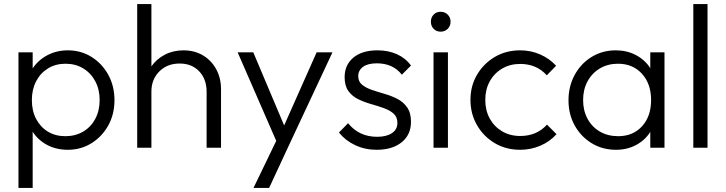

<svg xmlns="http://www.w3.org/2000/svg" viewBox="-20 -728 3577 946"><path d="M71 198V-470H141V-391Q168 -432 213.5 -456Q259 -480 314 -480Q379 -480 431 -447.5Q483 -415 513.5 -359.5Q544 -304 544 -234Q544 -165 513.5 -110Q483 -55 431 -22.5Q379 10 314 10Q257 10 212 -14Q167 -38 141 -79V198ZM302 -57Q351 -57 389.5 -79.5Q428 -102 449.5 -142.5Q471 -183 471 -235Q471 -287 449.5 -327.5Q428 -368 390 -391Q352 -414 303 -414Q254 -414 216.5 -391Q179 -368 158 -327.5Q137 -287 137 -235Q137 -182 158 -142Q179 -102 216 -79.5Q253 -57 302 -57Z M656 0V-708H726V-401Q751 -437 792 -458.5Q833 -480 884 -480Q938 -480 979.5 -455.5Q1021 -431 1045 -387.5Q1069 -344 1069 -288V0H998V-276Q998 -338 961.5 -376.5Q925 -415 865 -415Q804 -415 765 -376Q726 -337 726 -277V0Z M1229 198 1341 -34 1151 -470H1228L1380 -110L1540 -470H1618L1397 2L1306 198Z M1836 10Q1778 10 1729.5 -13Q1681 -36 1650 -75L1695 -121Q1749 -54 1838 -54Q1884 -54 1911 -72Q1938 -90 1938 -122Q1938 -152 1919 -168.5Q1900 -185 1870.5 -195.5Q1841 -206 1807.5 -215.5Q1774 -225 1744.5 -239.5Q1715 -254 1696.5 -279.5Q1678 -305 1678 -348Q1678 -408 1721 -444Q1764 -480 1840 -480Q1893 -480 1935.5 -461Q1978 -442 2005 -405L1960 -360Q1916 -416 1837 -416Q1792 -416 1768.5 -398.5Q1745 -381 1745 -353Q1745 -326 1764 -310.5Q1783 -295 1812.5 -285Q1842 -275 1875 -265.5Q1908 -256 1937.5 -241Q1967 -226 1986 -199Q2005 -172 2005 -128Q2005 -64 1959 -27Q1913 10 1836 10Z M2151 -572Q2130 -572 2116.5 -586Q2103 -600 2103 -621Q2103 -642 2116.5 -656Q2130 -670 2151 -670Q2172 -670 2186 -656Q2200 -642 2200 -621Q2200 -600 2186 -586Q2172 -572 2151 -572ZM2116 0V-470H2187V0Z M2543 10Q2473 10 2418 -22.5Q2363 -55 2330.5 -111Q2298 -167 2298 -236Q2298 -305 2330.5 -360Q2363 -415 2418 -447.5Q2473 -480 2543 -480Q2595 -480 2641 -460Q2687 -440 2720 -404L2674 -357Q2624 -413 2543 -413Q2493 -413 2454 -390Q2415 -367 2393 -327Q2371 -287 2371 -236Q2371 -184 2393 -144Q2415 -104 2454 -81Q2493 -58 2543 -58Q2625 -58 2675 -114L2722 -67Q2689 -30 2642 -10Q2595 10 2543 10Z M3015 10Q2948 10 2895 -22.5Q2842 -55 2811.5 -110Q2781 -165 2781 -234Q2781 -303 2811.5 -359Q2842 -415 2895 -447.5Q2948 -480 3014 -480Q3069 -480 3113.5 -456.5Q3158 -433 3184 -392V-470H3254V0H3184V-78Q3158 -37 3114 -13.5Q3070 10 3015 10ZM3026 -57Q3099 -57 3143.5 -106Q3188 -155 3188 -235Q3188 -315 3143 -364.5Q3098 -414 3025 -414Q2975 -414 2936 -391Q2897 -368 2875 -327.5Q2853 -287 2853 -235Q2853 -183 2875 -142.5Q2897 -102 2936 -79.5Q2975 -57 3026 -57Z M3396 0V-708H3466V0Z"/></svg>

Font: Outfit Light
Style: Regular
Weight: 300
Designer: Rodrigo Fuenzalida
Foundry: fragTYPE
Version: Version 1.100; ttfautohint (v1.8.4.7-5d5b)